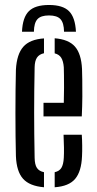

<svg xmlns="http://www.w3.org/2000/svg" viewBox="-20 -764 398 790"><path d="M181.5 -743.5Q238.5 -743.5 264 -718Q289.5 -692.5 292.5 -633.5H243.5Q243 -669.5 229 -685Q215 -700.5 181.5 -700.5Q148 -700.5 134 -685Q120 -669.5 119.5 -633.5H70.5Q73 -692.5 98.8 -718Q124.5 -743.5 181.5 -743.5ZM45.5 -121.5Q44.5 -159 44 -204.8Q43.5 -250.5 43.5 -298.8Q43.5 -347 44 -393Q44.5 -439 45.5 -477.5Q49 -541 75.8 -571.5Q102.5 -602 161 -606V-545Q141 -540.5 132 -526.8Q123 -513 122.5 -487.5Q121.5 -436.5 121 -390.8Q120.5 -345 120.5 -301.2Q120.5 -257.5 121 -211.8Q121.5 -166 122.5 -114.5Q123 -86.5 132 -73Q141 -59.5 161 -55.5V6.5Q101.5 1.5 74.8 -28.5Q48 -58.5 45.5 -121.5ZM205 6.5V-55.5Q224 -59.5 232.5 -73.2Q241 -87 242.5 -114.5Q243.5 -132.5 243.2 -156.2Q243 -180 241.5 -209.5H316.5Q318 -189 318.2 -165Q318.5 -141 317.5 -121.5Q315 -58.5 289.2 -28Q263.5 2.5 205 6.5ZM159 -285V-341H242.5Q243.5 -374 243.5 -403Q243.5 -432 243.2 -453.8Q243 -475.5 242.5 -487.5Q240.5 -512.5 232 -526.2Q223.5 -540 205 -544.5V-606.5Q262.5 -602 288.5 -572.2Q314.5 -542.5 317.5 -480Q318 -465 318.5 -435.5Q319 -406 318.8 -367Q318.5 -328 316.5 -285Z"/></svg>

Font: Big Shoulders Stencil Display Thin Medium
Style: Regular
Weight: 500
Version: Version 2.001